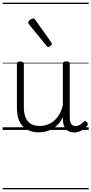

<svg xmlns="http://www.w3.org/2000/svg" viewBox="-20 -976 686 1442"><path d="M270 18Q222 18 185 -1.5Q148 -21 127.5 -61.5Q107 -102 107 -166V-496Q107 -505 113 -509.5Q119 -514 132 -514Q146 -514 152.5 -509.5Q159 -505 159 -496V-171Q159 -127 171.5 -95.5Q184 -64 210 -47Q236 -30 277 -30Q306 -30 333 -39Q360 -48 383 -66.5Q406 -85 424 -115Q442 -145 452 -186V-496Q452 -506 458.5 -510.5Q465 -515 479 -515Q492 -515 498 -510.5Q504 -506 504 -496V-93Q504 -73 508.5 -58.5Q513 -44 523 -36.5Q533 -29 547 -29Q557 -29 567 -32.5Q577 -36 587 -43Q597 -50 607 -61Q613 -67 620 -66.5Q627 -66 633 -59Q638 -54 639.5 -47Q641 -40 636 -34Q625 -19 609 -7Q593 5 575 12Q557 19 537 19Q517 19 502 13Q487 7 476 -5Q465 -17 459 -35Q453 -53 452 -76V-97Q437 -63 415.5 -41Q394 -19 370 -6Q346 7 320.5 12.5Q295 18 270 18ZM342 -623Q339 -623 335.5 -625Q332 -627 329 -632L198 -793Q195 -797 193.5 -800Q192 -803 192 -807Q192 -814 198.5 -820.5Q205 -827 213.5 -832Q222 -837 228 -837Q238 -837 245 -827L364 -659Q367 -654 368 -651.5Q369 -649 369 -647Q369 -639 359 -631Q349 -623 342 -623ZM0 436H646V446H0ZM0 -20H646V0H0ZM0 -505H646V-500H0ZM0 -956H646V-946H0Z"/></svg>

Font: Playwrite HU Guides
Style: Regular
Weight: 400
Designer: Veronika Burian, José Scaglione
Foundry: TypeTogether
Version: Version 1.003